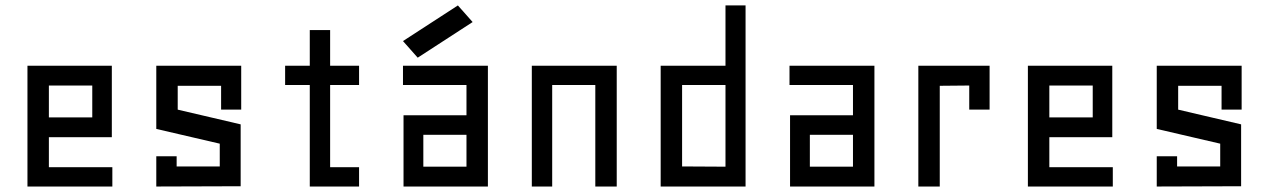

<svg xmlns="http://www.w3.org/2000/svg" viewBox="-20 -680 4627 700"><path d="M158.2 -179.7V-70.3H389.6V0H80.1V-440.4H387.7V-179.7ZM158.2 -252H316.4V-368.2H158.2Z M624 -73.2V-110.4H549.8V0L857.4 -1V-226.6L627.9 -280.3V-367.2H786.1V-280.3H859.4V-440.4H549.8V-210L781.2 -156.2V-73.2Z M1289.1 0H1109.4V-370.1H1019.5V-440.4H1109.4V-570.3H1183.6V-440.4H1289.1V-370.1H1183.6V-70.3H1289.1Z M1680.7 -259.8V-370.1H1449.2V-440.4H1758.8V0H1451.2V-259.8ZM1680.7 -188.5H1523.4V-72.3H1680.7ZM1649.4 -660.2 1449.2 -530.3 1502.9 -469.7 1703.1 -599.6Z M2228.5 0V-440.4H1918.9V0H1993.2V-370.1H2150.4V0Z M2625 -440.4V-660.2H2698.2V0H2388.7V-440.4ZM2625 -72.3V-370.1H2466.8V-73.2Z M3089.8 -259.8V-370.1H2858.4V-440.4H3168V0H2860.4V-259.8ZM3089.8 -188.5H2932.6V-72.3H3089.8Z M3513.7 -368.2 3406.2 -367.2V0H3328.1V-440.4H3587.9V-280.3H3513.7Z M3805.7 -179.7V-70.3H4037.1V0H3727.5V-440.4H4035.2V-179.7ZM3805.7 -252H3963.9V-368.2H3805.7Z M4271.5 -73.2V-110.4H4197.3V0L4504.9 -1V-226.6L4275.4 -280.3V-367.2H4433.6V-280.3H4506.8V-440.4H4197.3V-210L4428.7 -156.2V-73.2Z"/></svg>

Font: Geo
Style: Regular
Weight: 500
Version: Version 001.2